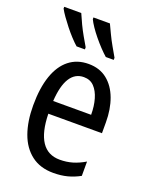

<svg xmlns="http://www.w3.org/2000/svg" viewBox="-145 -844 734 932"><g transform="rotate(20 222.0 -378.0)"><path d="M229 -546Q286 -546 325 -515Q364 -484 384 -430Q404 -376 404 -308V-252H127Q129 -157 161 -109Q193 -61 255 -61Q290 -61 320.5 -70Q351 -79 383 -98V-24Q352 -7 319.5 1.5Q287 10 247 10Q179 10 133.5 -25Q88 -60 66 -121.5Q44 -183 44 -265Q44 -355 65.5 -417.5Q87 -480 128.5 -513Q170 -546 229 -546ZM229 -478Q184 -478 158.5 -438Q133 -398 128 -318H324Q324 -363 313.5 -399Q303 -435 282.5 -456.5Q262 -478 229 -478ZM258 -766Q267 -747 280 -719.5Q293 -692 308.5 -665Q324 -638 336 -617V-606H295Q280 -619 261.5 -638.5Q243 -658 225 -680Q207 -702 193.5 -722Q180 -742 173 -757V-766ZM110 -766Q121 -740 133.5 -714Q146 -688 160 -663.5Q174 -639 187 -617V-606H144Q129 -619 111 -638.5Q93 -658 76 -679.5Q59 -701 44.5 -721.5Q30 -742 22 -757V-766Z"/></g></svg>

Font: Noto Sans Display Condensed
Style: Regular
Weight: 400
Width: 3
Designer: Monotype Design Team
Foundry: Monotype Imaging Inc.
Version: Version 2.003